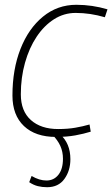

<svg xmlns="http://www.w3.org/2000/svg" viewBox="-20 -562 469 802"><path d="M214 10Q128 10 80 -35.5Q32 -81 32 -163Q32 -272 65.5 -357.5Q99 -443 159.5 -492.5Q220 -542 299 -542Q365 -542 429 -523L418 -490Q387 -499 357 -503.5Q327 -508 296 -508Q247 -508 205.5 -481.5Q164 -455 133 -408.5Q102 -362 84.5 -300Q67 -238 67 -168Q67 -98 109 -60.5Q151 -23 223 -23Q263 -23 294.5 -28.5Q326 -34 354 -42L359 -12Q330 -3 294.5 3.5Q259 10 214 10ZM102 199 112 173Q144 192 174 192Q205 192 224 168Q243 144 243 101Q243 72 232 47.5Q221 23 197 -1H231Q274 37 274 103Q274 151 249 185.5Q224 220 177 220Q156 220 138 215.5Q120 211 102 199Z"/></svg>

Font: Georama ExtraLight
Style: Italic
Weight: 200
Italic angle: -9°
Designer: Jean-Baptiste Levee
Foundry: Production Type
Version: Version 1.000